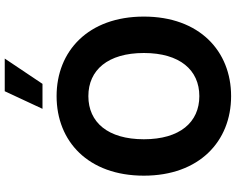

<svg xmlns="http://www.w3.org/2000/svg" viewBox="-114 -886 1009 822"><g transform="rotate(-90 391.0 -474.5)"><path d="M336.6 -797.6H443.5L551.8 -959.2H411.9ZM731.5 -363.6C731.5 -601.6 583.8 -737.2 391 -737.2C197.1 -737.2 50.4 -601.6 50.4 -363.6C50.4 -126.8 197.1 9.9 391 9.9C583.8 9.9 731.5 -125.7 731.5 -363.6ZM575.6 -363.6C575.6 -209.5 502.5 -126.1 391 -126.1C279.1 -126.1 206.3 -209.5 206.3 -363.6C206.3 -517.8 279.1 -601.2 391 -601.2C502.5 -601.2 575.6 -517.8 575.6 -363.6Z"/></g></svg>

Font: TID UI
Style: Bold
Weight: 700
Designer: The TID Project Authors
Foundry: Bakken & Bæck
Version: Version 1.001;hotconv 1.0.109;makeotfexe 2.5.65596